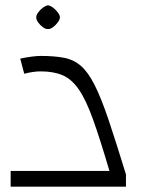

<svg xmlns="http://www.w3.org/2000/svg" viewBox="-20 -701 543 721"><path d="M20 0V-59H391Q356 -178 329.5 -252Q303 -326 276 -365Q249 -404 215 -418.5Q181 -433 132 -433Q119 -433 102 -430.5Q85 -428 71 -424L56 -481Q80 -486 100 -488.5Q120 -491 132 -491Q184 -491 220.5 -484Q257 -477 284 -453.5Q311 -430 335.5 -381.5Q360 -333 387.5 -251.5Q415 -170 453 -46V0ZM160 -592Q152 -591 141.5 -598.5Q131 -606 123.5 -616.5Q116 -627 116 -636Q116 -644 123.5 -654.5Q131 -665 141.5 -672.5Q152 -680 160 -681Q169 -680 179 -672.5Q189 -665 197 -654.5Q205 -644 205 -636Q205 -628 197 -617Q189 -606 178.5 -598.5Q168 -591 160 -592Z"/></svg>

Font: Changa ExtraLight ExtraLight
Style: Regular
Weight: 250
Version: Version 3.002; ttfautohint (v1.8.2)